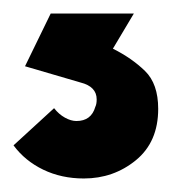

<svg xmlns="http://www.w3.org/2000/svg" viewBox="-36 -20 254 284"><path d="M-16 195 44 140Q51 149 60 154Q69 159 77 159Q99 159 105 138Q107 134 107 127Q107 108 83 102L1 78L39 0H162L131 52Q159 66 178.5 85Q198 104 198 141Q198 190 165 217Q132 244 88 244Q55 244 28 231Q1 218 -16 195Z"/></svg>

Font: Decalotype Black
Style: Regular
Weight: 900
Designer: Alfredo Marco Pradil
Foundry: Alfredo Marco Pradil
Version: Version 1.0